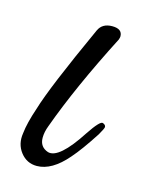

<svg xmlns="http://www.w3.org/2000/svg" viewBox="-74 -457 404 518"><g transform="rotate(15 128.0 -197.5)"><path d="M220 -147Q228 -144 228 -138Q228 -134 217 -115Q184 -64 161 -38Q119 11 77 11Q49 11 31.5 -11.5Q14 -34 19 -65Q22 -94 37 -138Q56 -202 139 -384Q149 -406 177 -406Q205 -406 205 -385Q205 -382 203 -376Q124 -222 80 -101Q73 -83 73 -67Q73 -41 97 -33Q129 -24 184 -109Q198 -130 207 -139.5Q216 -149 220 -147Z"/></g></svg>

Font: GFS Solomos
Style: Regular
Weight: 400
Designer: George D. Matthiopoulos
Foundry: George D. Matthiopoulos
Version: Version 1.000